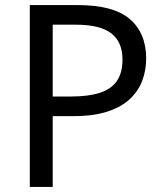

<svg xmlns="http://www.w3.org/2000/svg" viewBox="-20 -734 645 754"><path d="M286 -714Q426 -714 490 -659Q554 -604 554 -504Q554 -460 539.5 -419.5Q525 -379 492 -347Q459 -315 404 -296.5Q349 -278 269 -278H187V0H97V-714ZM278 -637H187V-355H259Q327 -355 372 -369.5Q417 -384 439 -416Q461 -448 461 -500Q461 -569 417 -603Q373 -637 278 -637Z"/></svg>

Font: Noto Sans Myanmar
Style: Regular
Weight: 400
Designer: Monotype Design Team
Foundry: Monotype Imaging Inc.
Version: Version 2.107